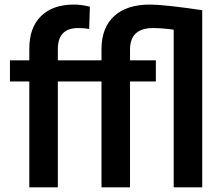

<svg xmlns="http://www.w3.org/2000/svg" viewBox="-20 -804 960 824"><path d="M105.8 0V-454.4H22.7V-545.1H105.8V-595Q105.8 -685.6 156.2 -735Q206.5 -784.4 297.2 -784.4Q329.5 -784.4 365.7 -775.3L362.7 -679.6Q342.6 -683.6 315.9 -683.6Q228.2 -683.6 228.2 -593.5V-545.1H415.6V-594Q416.1 -686.1 470.3 -735.3Q524.4 -784.4 623.2 -784.4Q684.6 -784.4 847.9 -760.2V0H725.4V-676.6Q674.1 -683.6 636.8 -683.6Q538 -683.6 538 -590.9V-545.1H648.9V-454.4H538V0H415.6V-454.4H228.2V0Z"/></svg>

Font: Vazir FD Medium
Style: Regular
Weight: 500
Foundry: DejaVu fonts team - Redesigned by Saber Rastikerdar
Version: Version 21.10;October 20, 2019;FontCreator 12.0.0.2547 64-bi